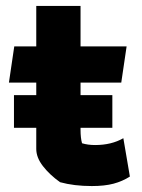

<svg xmlns="http://www.w3.org/2000/svg" viewBox="-20 -616 479 646"><path d="M182 -3Q147 -28 124.5 -57Q102 -86 102 -115V-186H27V-296H102V-338H10L28 -460H102V-596H251V-460H406L388 -338H251V-296H358V-186H251V-179Q251 -152 256 -134Q276 -128 300 -128Q355 -128 395 -151L417 -22Q392 -6 362 2Q332 10 289 10Q229 10 182 -3Z"/></svg>

Font: Athiti
Style: Bold
Weight: 700
Designer: CadsonDemak Team
Foundry: CadsonDemak
Version: Version 1.033